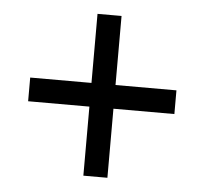

<svg xmlns="http://www.w3.org/2000/svg" viewBox="-42 -635 603 565"><g transform="rotate(5 260.0 -353.0)"><path d="M295 -388V-592H224V-388H43V-318H224V-114H295V-318H475V-388Z"/></g></svg>

Font: Noto Sans Lao SemiCondensed
Style: Regular
Weight: 400
Width: 4
Designer: Monotype Design Team
Foundry: Monotype Imaging Inc.
Version: Version 2.003